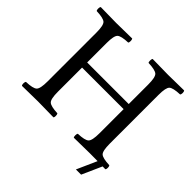

<svg xmlns="http://www.w3.org/2000/svg" viewBox="-194 -820 1118 1118"><g transform="rotate(45 365.0 -261.5)"><path d="M618.2 -122.1Q618.2 -62 633.5 -47.6Q648.9 -33.2 705.1 -30.8Q710 -25.9 710 -13.9Q710 -2 705.1 2Q701.2 2 693.8 1.7Q686.5 1.5 682.6 1.5L627.9 124H585L640.1 0.5Q600.1 0 576.2 0Q536.1 0 445.8 2Q441.9 -2 441.9 -13.9Q441.9 -25.9 445.8 -30.8Q502 -32.7 517.6 -47.4Q533.2 -62 533.2 -122.1V-320.8H190.9V-122.1Q190.9 -62 206.5 -47.6Q222.2 -33.2 277.8 -30.8Q281.7 -25.9 282 -13.9Q282.2 -2 277.8 2Q189.9 0 148.9 0Q106.9 0 19 2Q14.2 -2 14.2 -13.9Q14.2 -25.9 19 -30.8Q75.2 -32.7 90.6 -47.4Q106 -62 106 -122.1V-522.9Q106 -583 90.6 -597.4Q75.2 -611.8 19 -613.8Q14.2 -617.7 14.2 -629.9Q14.2 -642.1 19 -647Q95.2 -645 147.9 -645Q202.1 -645 277.8 -647Q281.7 -642.1 282 -630.1Q282.2 -618.2 277.8 -613.8Q221.7 -611.8 206.3 -597.4Q190.9 -583 190.9 -522.9V-362.8H533.2V-522.9Q533.2 -583 517.6 -597.4Q502 -611.8 445.8 -613.8Q441.9 -617.7 441.9 -629.9Q441.9 -642.1 445.8 -647Q533.7 -645 575.2 -645Q623 -645 705.1 -647Q710 -642.1 710 -630.1Q710 -618.2 705.1 -613.8Q648.9 -611.8 633.5 -597.4Q618.2 -583 618.2 -522.9Z"/></g></svg>

Font: Linux Libertine O
Style: Regular
Weight: 400
Designer: Philipp H. Poll
Foundry: Philipp H. Poll
Version: Version 5.3.0